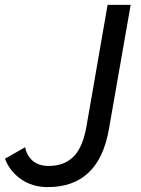

<svg xmlns="http://www.w3.org/2000/svg" viewBox="-45 -745 573 780"><path d="M392.1 -725.1H485.8L397 -217.8Q355.5 15.1 148.9 15.1Q86.9 15.1 40.8 -16.8Q-5.4 -48.8 -24.9 -100.1L57.1 -147Q64 -111.8 88.4 -91.3Q112.8 -70.8 152.8 -70.8Q214.8 -70.8 252.9 -107.9Q291 -145 306.2 -231Z"/></svg>

Font: Stilu
Style: Italic
Weight: 400
Italic angle: -10°
Designer: Genilson Lima Santos
Foundry: Genilson Lima Santos
Version: Version 1.200;PS 001.200;hotconv 1.0.88;makeotf.lib2.5.64775